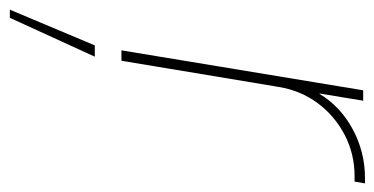

<svg xmlns="http://www.w3.org/2000/svg" viewBox="-276 -350 808 415"><g transform="rotate(90 128.5 -142.0)"><path d="M29.3 0 115.7 -522.5H138.2L122.6 -428.2H123.5Q150.4 -473.1 199.7 -499.8Q249 -526.4 305.2 -526.4Q309.6 -526.4 311 -526.4Q312.5 -526.4 316.9 -526.4L313 -503.9Q310.1 -503.9 307.9 -503.9Q305.7 -503.9 301.3 -503.9Q253.4 -503.9 212.4 -482.7Q171.4 -461.4 143.8 -424.6Q116.2 -387.7 108.4 -339.8L51.8 0ZM-58.6 241.2 18.6 57.6H43L-41 241.2Z"/></g></svg>

Font: Inter 28pt Thin
Style: Italic
Weight: 250
Italic angle: -9.3988°
Designer: Rasmus Andersson
Foundry: rsms
Version: Version 4.001;git-66647c0bb